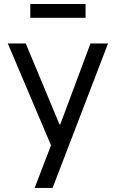

<svg xmlns="http://www.w3.org/2000/svg" viewBox="-20 -719 573 950"><path d="M18.6 -503.9H107.4L317.4 0H232.4ZM232.4 0 268.6 -103.5H284.2L276.4 -98.6L427.7 -503.9H514.6L240.2 210.9H151.4ZM403.3 -630.9H129.9V-699.2H403.3Z"/></svg>

Font: Wanted Sans Std Variable
Style: Regular
Weight: 400
Designer: Original Design by Kil Hyung-jin and Kang Hanbin, Wanted Lab, Inc;
Foundry: Wanted Lab, Inc.
Version: Version 1.003;Glyphs 3.2 (3227)